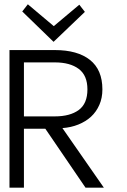

<svg xmlns="http://www.w3.org/2000/svg" viewBox="-20 -869 586 889"><path d="M460.9 0H376L189.9 -272.9H90.8V0H23.9V-637.2H233.9Q338.9 -637.2 396.5 -591.6Q454.1 -545.9 454.1 -455.1Q454.1 -415 439.9 -383.1Q425.8 -351.1 401.4 -328.6Q377 -306.2 343 -292.5Q309.1 -278.8 269 -275.9ZM384.8 -455.1Q384.8 -520 344.5 -550Q304.2 -580.1 233.9 -580.1H90.8V-330.1H233.9Q304.2 -330.1 344.5 -359.6Q384.8 -389.2 384.8 -455.1ZM373 -814 228 -675.3 83 -815.9 108.9 -849.1 229 -748 347.2 -847.2Z"/></svg>

Font: Anonymous Pro
Style: Regular
Weight: 400
Monospace: yes
Designer: Mark Simonson
Version: Version 1.002